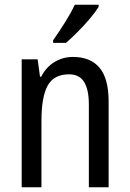

<svg xmlns="http://www.w3.org/2000/svg" viewBox="-20 -837 545 806"><path d="M286 -598Q360 -598 398 -552.5Q436 -507 436 -411V-51H353V-398Q353 -461 333 -493Q313 -525 270 -525Q206 -525 180 -477.5Q154 -430 154 -330V-51H71V-588H138L148 -515H153Q173 -555 208.5 -576.5Q244 -598 286 -598ZM394 -808Q381 -787 357 -758.5Q333 -730 305.5 -702.5Q278 -675 257 -657H203V-668Q229 -705 253.5 -744Q278 -783 294 -817H394Z"/></svg>

Font: Noto Sans Tamil UI Condensed
Style: Regular
Weight: 400
Width: 3
Designer: Jelle Bosma - Monotype Design Team
Foundry: Monotype Imaging Inc.
Version: Version 2.004; ttfautohint (v1.8.4.7-5d5b)